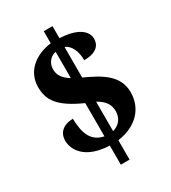

<svg xmlns="http://www.w3.org/2000/svg" viewBox="-202 -863 931 1045"><g transform="rotate(-30 264.0 -340.5)"><path d="M243 -41V79H298V-43C416 -59 487 -134 487 -236C487 -344 396 -392 298 -437V-629C334 -615 355 -570 355 -513C434 -513 460 -548 460 -588C460 -638 407 -680 298 -684V-760H243V-684C140 -671 64 -608 64 -511C64 -428 102 -371 243 -308V-99C167 -115 144 -174 142 -268C97 -268 46 -247 46 -185C46 -129 89 -47 243 -41ZM243 -630V-465C201 -491 183 -518 183 -554C183 -597 212 -625 243 -630ZM298 -100V-285C347 -258 365 -227 365 -188C365 -146 342 -112 298 -100Z"/></g></svg>

Font: Noto Serif Lao SemiCondensed ExtraBold
Style: Regular
Weight: 800
Width: 4
Designer: Monotype Design Team
Foundry: Monotype Imaging Inc.
Version: Version 2.003